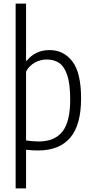

<svg xmlns="http://www.w3.org/2000/svg" viewBox="-20 -828 512 1068"><path d="M67 -808H125V-490H129Q149 -516.5 181.2 -533Q213.5 -549.5 256 -549.5Q333.5 -549.5 382.2 -486.8Q431 -424 431 -280.5Q431 -132.5 370.5 -61.8Q310 9 191.5 9Q158.5 9 125 5V220H67ZM370.5 -274.5Q370.5 -361.5 353.8 -410.5Q337 -459.5 308.5 -478.2Q280 -497 240 -497Q204.5 -497 173.2 -479.5Q142 -462 125 -430V-47Q138.5 -44.5 158.5 -42.8Q178.5 -41 195 -41Q283 -41 326.8 -95.5Q370.5 -150 370.5 -274.5Z"/></svg>

Font: Encode Sans Condensed Light
Style: Regular
Weight: 300
Width: 3
Designer: Multiple Designers
Foundry: Impallari Type
Version: Version 2.000